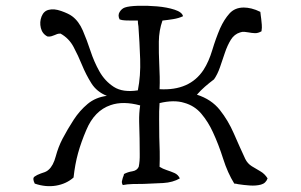

<svg xmlns="http://www.w3.org/2000/svg" viewBox="-20 -680 1040 663"><path d="M904 -64Q898 -47 881 -42.5Q864 -38 842.5 -39.5Q821 -41 802 -44Q799 -45 795.5 -45.5Q792 -46 789 -46Q766 -83 750.5 -132Q735 -181 715 -224Q699 -259 675.5 -287Q652 -315 616 -325Q581 -336 531 -324Q529 -296 529.5 -267Q530 -238 530 -207Q531 -183 531.5 -157Q532 -131 531 -104Q542 -97 556 -92.5Q570 -88 582.5 -82.5Q595 -77 601 -64Q577 -50 543.5 -48Q510 -46 477 -45Q457 -45 438 -44.5Q419 -44 404 -41Q400 -48 401 -54Q402 -60 404 -66Q405 -69 406.5 -72.5Q408 -76 408 -79Q421 -86 437 -88.5Q453 -91 459 -104Q463 -123 462.5 -148.5Q462 -174 462 -202Q461 -231 460.5 -260.5Q460 -290 464 -316Q405 -332 362 -317Q306 -298 278 -231Q260 -189 249.5 -151Q239 -113 234 -67Q209 -45 173.5 -39Q138 -33 100 -46Q91 -64 99 -70Q107 -76 121 -81Q128 -83 135.5 -86Q143 -89 148 -94Q164 -108 172.5 -140Q181 -172 196 -201Q214 -235 234.5 -266.5Q255 -298 282.5 -321Q310 -344 349 -349Q314 -363 295.5 -392.5Q277 -422 263 -456Q250 -488 234 -518Q218 -548 189 -564Q182 -564 177.5 -562.5Q173 -561 169 -559Q164 -557 158 -555Q152 -553 144 -554Q126 -563 121 -583.5Q116 -604 123.5 -623Q131 -642 148 -646Q166 -651 191.5 -642Q217 -633 229 -624Q252 -607 266 -574.5Q280 -542 292.5 -504Q305 -466 323 -434Q342 -400 373 -380Q404 -360 456 -368Q466 -418 464 -476Q462 -534 458 -589Q457 -594 456.5 -599Q456 -604 456 -609Q451 -609 446 -609Q441 -609 436 -609Q424 -609 412.5 -609.5Q401 -610 393 -613Q386 -627 393 -638.5Q400 -650 411 -654Q425 -659 456.5 -660Q488 -661 522.5 -658Q557 -655 583 -646.5Q609 -638 612 -624Q597 -617 578.5 -614Q560 -611 541 -609Q529 -575 528.5 -536.5Q528 -498 530 -456Q531 -436 531.5 -414.5Q532 -393 531 -372Q635 -366 683 -439Q701 -467 713 -507Q725 -547 740 -582Q754 -613 772.5 -633.5Q791 -654 822 -654Q834 -654 848.5 -650.5Q863 -647 879 -639Q880 -632 880.5 -626Q881 -620 882 -615Q883 -604 884 -594.5Q885 -585 883 -572Q871 -565 860 -565.5Q849 -566 839 -568Q832 -569 824.5 -570Q817 -571 809 -568Q789 -562 777 -542.5Q765 -523 756.5 -497.5Q748 -472 739.5 -447.5Q731 -423 719 -406Q703 -394 688 -381Q673 -368 660 -353Q710 -337 739 -300.5Q768 -264 787.5 -219Q807 -174 827 -131Q835 -115 849.5 -106Q864 -97 879 -88.5Q894 -80 904 -64Z"/></svg>

Font: Yuji Mai
Style: Regular
Weight: 400
Designer: Kataoka Yuji
Foundry: Kinuta Font Factory
Version: Version 3.002